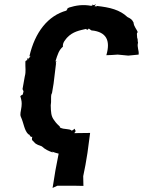

<svg xmlns="http://www.w3.org/2000/svg" viewBox="-20 -745 703 946"><path d="M504 -473 530 -474 560 -476 612 -471 663 -476C666 -496 654 -512 660 -535C657 -544 660 -554 656 -557C655 -574 652 -586 659 -585C655 -600 639 -614 638 -634C630 -650 624 -653 608 -661C571 -696 523 -709 454 -716C464 -713 455 -714 446 -714C444 -717 453 -718 451 -725C446 -716 446 -726 434 -716C440 -722 439 -728 431 -716C389 -724 356 -719 317 -707C321 -704 318 -707 311 -704C318 -705 305 -693 308 -693C216 -668 152 -586 125 -468C136 -465 128 -468 134 -472C130 -463 116 -459 127 -463C118 -452 120 -457 114 -457C112 -447 112 -451 122 -452C107 -447 107 -446 105 -442C104 -409 109 -394 102 -368L91 -306L96 -295L92 -279C78 -273 86 -273 80 -272C87 -247 88 -241 86 -220C83 -195 77 -182 83 -169C98 -136 99 -103 120 -83C128 -84 127 -67 139 -71C134 -51 142 -53 148 -45C157 -32 177 -28 186 -24C203 -8 220 -1 239 6C242 -1 233 7 236 2C247 6 257 9 269 12L253 95L244 151L239 181L263 170H342L391 171L390 123L401 68L411 8L424 -90L346 -89L353 -99L349 -107V-111L334 -101C321 -113 297 -105 275 -117C274 -119 279 -118 270 -126C269 -127 257 -137 248 -151C231 -172 231 -192 230 -226C234 -248 229 -266 234 -283L236 -285L244 -333L256 -432C257 -431 262 -434 255 -432C255 -446 265 -445 253 -442C264 -478 271 -499 290 -515C287 -536 306 -553 310 -559C339 -590 372 -595 406 -603C401 -601 403 -602 416 -597C412 -601 410 -604 420 -603C426 -597 424 -598 427 -599C429 -597 426 -596 424 -600C433 -594 435 -592 434 -595C502 -587 526 -548 504 -473Z"/></svg>

Font: Asimov Print
Style: DIt
Weight: 250
Width: 0
Designer: Google
Version: Version 2.000980: 2014